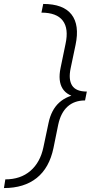

<svg xmlns="http://www.w3.org/2000/svg" viewBox="-74 -731 471 973"><path d="M-54 222 -47 178Q30 178 80 135Q130 92 146 15L172 -108Q186 -175 226.5 -211.5Q267 -248 334 -256L332 -235Q268 -243 243.5 -281.5Q219 -320 233 -387L258 -508Q275 -586 244 -626.5Q213 -667 136 -667L145 -711Q247 -711 288.5 -657.5Q330 -604 309 -504L284 -385Q272 -328 291.5 -297.5Q311 -267 366 -267L357 -222Q303 -222 268.5 -191Q234 -160 221 -99L197 19Q176 120 112 171Q48 222 -54 222Z"/></svg>

Font: Ysabeau Infant Light
Style: Italic
Weight: 300
Italic angle: -12°
Designer: Christian Thalmann (Catharsis Fonts)
Version: Version 2.001;gftools[0.9.30]; featfreeze: ss01,ss02,lnum